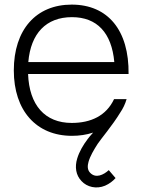

<svg xmlns="http://www.w3.org/2000/svg" viewBox="-20 -575 619 834"><path d="M436.5 231.5C455 223.5 470.5 211.5 482 198.5L452.5 164C430 184.5 396.5 201 372 176C358.5 162.5 360 144.5 364.5 128C371.5 103 387.5 76 404.5 49.5C418 29 469 -31 502 -85.5C514 -103 523.5 -122.5 530 -144.5H475.5C441.5 -72 374.5 -41 291.5 -41C175 -41 107 -118.5 102 -253.5H538.5C541 -443 449 -555 291.5 -555C136.5 -555 40 -446 40 -269C40 -95 137.5 15 292.5 15C324.5 15 355.5 10.5 384.5 1C374 12.5 365.5 22.5 360.5 29.5C341.5 54.5 324.5 83.5 315.5 113C304 150.5 309.5 186 334 211.5C358 237.5 398.5 247.5 436.5 231.5ZM103 -305.5C113.5 -430 180.5 -500.5 292.5 -500.5C401.5 -500.5 465 -432.5 476.5 -305.5Z"/></svg>

Font: Eudonet Light
Style: Regular
Weight: 300
Designer: Mikhail Sharanda
Foundry: Mikhail Sharanda
Version: Version 4.503;Glyphs 3.1.2 (3151)